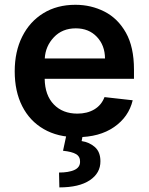

<svg xmlns="http://www.w3.org/2000/svg" viewBox="-20 -573 633 817"><path d="M307.5 10.7Q225.5 10.7 166 -23.8Q106.5 -58.2 74.6 -121.1Q42.6 -183.9 42.6 -269.5Q42.6 -353.7 74.6 -417.4Q106.5 -481.2 164.6 -516.9Q222.7 -552.6 300.8 -552.6Q367.9 -552.6 424.7 -523.6Q481.5 -494.7 515.8 -433.8Q550.1 -372.9 550.1 -277V-237.6H170.1Q171.2 -167.6 209 -128.6Q246.8 -89.5 309.3 -89.5Q350.9 -89.5 381.2 -107.4Q411.6 -125.4 424.7 -159.8L544.7 -146.3Q527.7 -75.3 465.4 -32.3Q403.1 10.7 307.5 10.7ZM170.5 -324.2H426.8Q426.5 -380 392.2 -416.2Q358 -452.4 302.6 -452.4Q245 -452.4 209.2 -414.4Q173.3 -376.4 170.5 -324.2ZM263.5 -2.8H333.1L327.4 27.3Q360.8 32.3 384.1 53.1Q407.3 73.9 407.3 112.9Q407.7 163.4 362.2 193.9Q316.8 224.4 232.6 224.4L231.2 161.2Q272 161.2 296.2 150.4Q320.3 139.6 320.7 116.1Q321.4 93.4 303.8 82.9Q286.2 72.4 248.2 68.5Z"/></svg>

Font: Inter UI Semi Bold
Style: Regular
Weight: 600
Designer: Rasmus Andersson
Foundry: rsms
Version: 3.2;8d6f07862